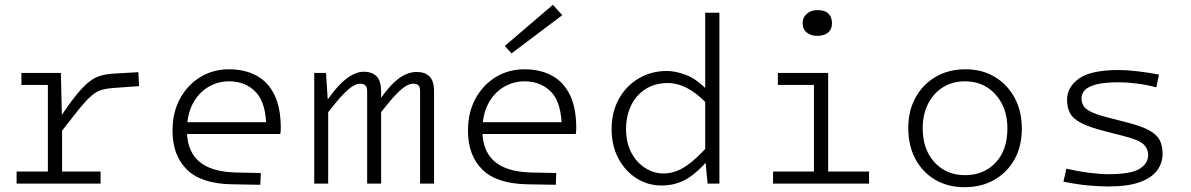

<svg xmlns="http://www.w3.org/2000/svg" viewBox="-20 -763 4952 798"><path d="M233 -460 238 -247V0H179V-460ZM223 -200V-265Q265 -328 295 -365.5Q325 -403 349 -422Q373 -441 397 -448Q421 -455 451 -457L555 -463L558 -405L460 -398Q427 -396 404.5 -390Q382 -384 360 -365Q338 -346 306.5 -307Q275 -268 223 -200ZM69 -460H232V-410H69ZM49 -50H398V0H49Z M959 -46 1064 -44 1062 5 945 3Q817 1 757 -58Q697 -117 697 -220Q697 -296 728.5 -353.5Q760 -411 813 -443Q866 -475 932 -475Q997 -475 1045.5 -449Q1094 -423 1120.5 -369Q1147 -315 1147 -231Q1147 -224 1146.5 -217.5Q1146 -211 1145 -206H717V-255H1103L1087 -226Q1087 -334 1044 -379.5Q1001 -425 932 -425Q885 -425 845 -401Q805 -377 781 -331.5Q757 -286 757 -220Q757 -165 779 -126.5Q801 -88 846 -68Q891 -48 959 -46Z M1335 -460 1342 -351H1343Q1373 -393 1399 -418Q1425 -443 1448.5 -454Q1472 -465 1491 -465Q1526 -465 1545 -446Q1564 -427 1564 -382V-358H1565Q1593 -397 1618 -420.5Q1643 -444 1666.5 -454Q1690 -464 1711 -464Q1746 -464 1765 -445.5Q1784 -427 1784 -382V0H1726V-384Q1726 -401 1719.5 -408Q1713 -415 1697 -415Q1684 -415 1668 -406Q1652 -397 1627.5 -372Q1603 -347 1564 -297V0H1506V-385Q1506 -415 1477 -415Q1464 -415 1448 -406Q1432 -397 1407.5 -372Q1383 -347 1344 -297V0H1286V-460Z M2187 -46 2292 -44 2290 5 2173 3Q2045 1 1985 -58Q1925 -117 1925 -220Q1925 -296 1956.5 -353.5Q1988 -411 2041 -443Q2094 -475 2160 -475Q2225 -475 2273.5 -449Q2322 -423 2348.5 -369Q2375 -315 2375 -231Q2375 -224 2374.5 -217.5Q2374 -211 2373 -206H1945V-255H2331L2315 -226Q2315 -334 2272 -379.5Q2229 -425 2160 -425Q2113 -425 2073 -401Q2033 -377 2009 -331.5Q1985 -286 1985 -220Q1985 -165 2007 -126.5Q2029 -88 2074 -68Q2119 -48 2187 -46ZM2078 -572 2278 -743 2317 -700 2106 -541Z M2921 0 2911 -104V-710H2970V0ZM2730 8Q2673 8 2626 -21.5Q2579 -51 2550.5 -104Q2522 -157 2522 -227Q2522 -297 2552 -351.5Q2582 -406 2634.5 -437Q2687 -468 2752 -468Q2789 -468 2834 -450.5Q2879 -433 2931 -377L2944 -302Q2904 -351 2869 -376Q2834 -401 2806 -409.5Q2778 -418 2757 -418Q2702 -418 2662.5 -392.5Q2623 -367 2602.5 -323.5Q2582 -280 2582 -226Q2582 -170 2604 -128.5Q2626 -87 2662 -64.5Q2698 -42 2738 -42Q2766 -42 2794.5 -53Q2823 -64 2857.5 -92.5Q2892 -121 2939 -175L2926 -101Q2872 -39 2827.5 -15.5Q2783 8 2730 8Z M3363 -460H3422V0H3363ZM3213 -460H3396V-410H3213ZM3193 -50H3592V0H3193ZM3376 -614Q3351 -614 3333.5 -627.5Q3316 -641 3316 -669Q3316 -690 3333 -705.5Q3350 -721 3378 -721Q3408 -721 3423 -706.5Q3438 -692 3438 -666Q3438 -641 3421.5 -627.5Q3405 -614 3376 -614Z M3989 15Q3920 15 3867.5 -15.5Q3815 -46 3785 -101.5Q3755 -157 3755 -232Q3755 -303 3785.5 -358Q3816 -413 3869.5 -444Q3923 -475 3993 -475Q4062 -475 4114.5 -443.5Q4167 -412 4197 -356.5Q4227 -301 4227 -228Q4227 -155 4196.5 -100.5Q4166 -46 4112.5 -15.5Q4059 15 3989 15ZM3991 -35Q4069 -35 4118 -87Q4167 -139 4167 -230Q4167 -287 4144.5 -331Q4122 -375 4082.5 -400Q4043 -425 3991 -425Q3939 -425 3899.5 -400.5Q3860 -376 3837.5 -332Q3815 -288 3815 -230Q3815 -142 3864 -88.5Q3913 -35 3991 -35Z M4812 -124Q4812 -86 4789.5 -55Q4767 -24 4717.5 -6Q4668 12 4587 12Q4552 12 4505.5 8Q4459 4 4400 -8L4412 -62Q4459 -51 4506 -45Q4553 -39 4587 -39Q4681 -39 4716.5 -61.5Q4752 -84 4752 -118Q4752 -145 4732.5 -163.5Q4713 -182 4649 -198L4571 -218Q4505 -235 4471.5 -253Q4438 -271 4426.5 -294Q4415 -317 4415 -348Q4415 -401 4464.5 -436.5Q4514 -472 4631 -472Q4663 -472 4710 -466.5Q4757 -461 4797 -453L4786 -400Q4744 -411 4703.5 -416Q4663 -421 4631 -421Q4570 -421 4536 -412Q4502 -403 4488.5 -388Q4475 -373 4475 -354Q4475 -338 4482.5 -324.5Q4490 -311 4512 -299.5Q4534 -288 4579 -276L4657 -256Q4722 -240 4755 -222Q4788 -204 4800 -180.5Q4812 -157 4812 -124Z"/></svg>

Font: Intel One Mono Light
Style: Regular
Weight: 300
Monospace: yes
Designer: Fred Shallcrass
Foundry: Frere-Jones Type LLC
Version: Version 1.004